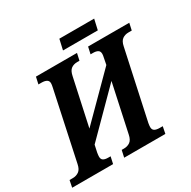

<svg xmlns="http://www.w3.org/2000/svg" viewBox="-219 -1023 1191 1199"><g transform="rotate(-30 377.0 -423.0)"><path d="M-35 0 -25 -50H-1Q23 -50 42 -63Q61 -76 68 -111L173 -603Q177 -620 177 -631Q177 -649 163.5 -656.5Q150 -664 128 -664H105L116 -714H412L401 -664H385Q359 -664 341 -651Q323 -638 316 -603L243 -266L533 -557L542 -603Q546 -620 546 -630Q546 -649 533.5 -656.5Q521 -664 499 -664H481L492 -714H789L778 -664H754Q729 -664 710.5 -651Q692 -638 685 -603L579 -112Q576 -95 576 -84Q576 -65 589 -57.5Q602 -50 625 -50H647L637 0H340L351 -50H368Q393 -50 411.5 -63Q430 -76 437 -111L511 -455L221 -163L210 -112Q207 -94 207 -84Q207 -65 219 -57.5Q231 -50 254 -50H271L260 0ZM344 -771 361 -846H612L595 -771Z"/></g></svg>

Font: Noto Serif Condensed
Style: Bold Italic
Weight: 700
Width: 3
Italic angle: -12°
Designer: Monotype Design Team
Foundry: Monotype Imaging Inc.
Version: Version 2.014